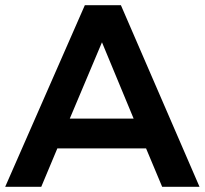

<svg xmlns="http://www.w3.org/2000/svg" viewBox="-21 -720 789 740"><path d="M604 0 542 -148H200L138 0H-1L306 -700H445L748 0ZM248 -263H494L372 -557Z"/></svg>

Font: Gontserrat Medium
Style: Regular
Weight: 500
Designer: Julieta Ulanovsky
Foundry: Julieta Ulanovsky
Version: Version 6.001